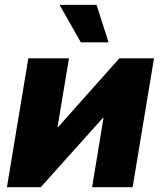

<svg xmlns="http://www.w3.org/2000/svg" viewBox="-20 -778 669 798"><path d="M531.2 0H362.8L410.2 -288.1H407.7L149.4 0H8.8L97.7 -535.6H266.6L219.2 -250H221.7L476.1 -535.6H620.1ZM315.9 -602.1 227.5 -757.8H381.3L431.2 -602.1Z"/></svg>

Font: Inter 20pt ExtraBold
Style: Italic
Weight: 800
Italic angle: -9.3988°
Version: Version 4.001;git-66647c0bb